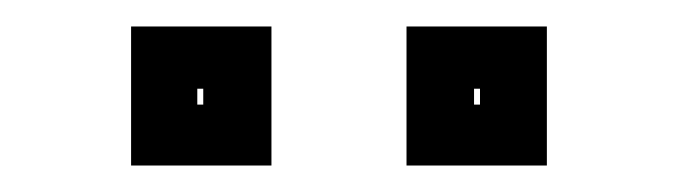

<svg xmlns="http://www.w3.org/2000/svg" viewBox="-20 -691 512 145"><path d="M287 -566V-671H393V-566ZM79 -566V-671H185V-566ZM129 -612H133.5V-624H129ZM338 -612H342.5V-624H338Z"/></svg>

Font: Tourney ExtraBold
Style: Regular
Weight: 800
Designer: Tyler Finck
Foundry: Etcetera Type Co
Version: Version 1.015